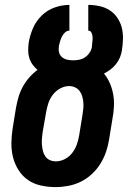

<svg xmlns="http://www.w3.org/2000/svg" viewBox="-20 -755 540 783"><path d="M207 8Q176 8 146.5 1.5Q117 -5 94 -21Q71 -37 55.5 -61.5Q40 -86 33 -114Q26 -142 26.5 -172.5Q27 -203 32 -234L45 -314Q49 -336 55 -357.5Q61 -379 72 -399.5Q83 -420 98.5 -438Q114 -456 133 -470Q122 -479 113 -491.5Q104 -504 99.5 -518.5Q95 -533 95 -549Q95 -565 97 -581Q102 -611 114.5 -640Q127 -669 150 -691.5Q173 -714 203 -724.5Q233 -735 263 -735V-630Q253 -630 245 -622.5Q237 -615 232.5 -605.5Q228 -596 225 -586.5Q222 -577 220 -567Q220 -566 220 -565Q220 -564 220 -563Q218 -551 221.5 -539.5Q225 -528 234 -521Q243 -514 254.5 -511.5Q266 -509 279 -509Q291 -509 303.5 -511.5Q316 -514 327 -521.5Q338 -529 345.5 -540.5Q353 -552 355 -564Q355 -565 355 -566.5Q355 -568 355 -569Q356 -578 357 -587Q358 -596 357.5 -605Q357 -614 353 -622Q349 -630 340 -630V-735Q363 -735 386 -730Q409 -725 427.5 -713Q446 -701 458.5 -682.5Q471 -664 476.5 -642.5Q482 -621 481.5 -597Q481 -573 477 -549Q475 -535 469 -520.5Q463 -506 453 -493.5Q443 -481 430.5 -471.5Q418 -462 404 -455Q419 -437 428.5 -414.5Q438 -392 442 -368Q446 -344 444.5 -318Q443 -292 438 -267L425 -187Q421 -161 412.5 -136Q404 -111 389.5 -87.5Q375 -64 354.5 -45Q334 -26 309.5 -14Q285 -2 258.5 3Q232 8 207 8ZM208 -97Q227 -97 245 -106.5Q263 -116 275 -132Q287 -148 293.5 -166.5Q300 -185 303 -204L316 -284Q318 -297 319.5 -310Q321 -323 320 -336Q319 -349 315.5 -361.5Q312 -374 305 -383.5Q298 -393 286.5 -398.5Q275 -404 262 -404Q243 -404 225 -394Q207 -384 195 -368Q183 -352 177 -333.5Q171 -315 168 -297L154 -217Q152 -204 151 -190.5Q150 -177 151 -164.5Q152 -152 155 -139.5Q158 -127 165 -117Q172 -107 183.5 -102Q195 -97 208 -97Z"/></svg>

Font: Iosevka SS04 Extrabold Oblique
Style: Regular
Weight: 800
Italic angle: -9°
Monospace: yes
Designer: Belleve Invis
Foundry: Belleve Invis
Version: Version 19.0.0; ttfautohint (v1.8.4)